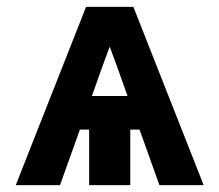

<svg xmlns="http://www.w3.org/2000/svg" viewBox="-20 -540 640 560"><path d="M26 0 231 -520H369L574 0H445L387 -162H360V0H240V-162H213L155 0ZM352 -260 321 -347Q316 -361 310.5 -375.5Q305 -390 300 -404Q295 -390 289.5 -375.5Q284 -361 279 -347L248 -260Z"/></svg>

Font: Iosevka SS04 Heavy Extended
Style: Regular
Weight: 900
Width: 7
Monospace: yes
Designer: Belleve Invis
Foundry: Belleve Invis
Version: Version 19.0.0; ttfautohint (v1.8.4)